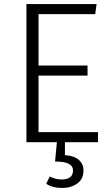

<svg xmlns="http://www.w3.org/2000/svg" viewBox="-20 -705 552 952"><path d="M289 227Q240 227 209 206L227 170Q254 185 288 185Q311 185 326.5 174.5Q342 164 342 140Q342 96 257 96H253L262 0H111V-685H459L452 -635H171V-380H414V-330H171V-50H466V0H302V64Q350 68 372 88.5Q394 109 394 140Q394 183 363 205Q332 227 289 227Z"/></svg>

Font: Trujillo Light
Style: Regular
Weight: 300
Designer: Fira Sans original fonts by bBox Type GmbH, Carrois Corporate GbR, & Edenspiekermann AG / Changes by Cristiano Sobral
Foundry: Fira Sans original fonts by bBox Type GmbH, Carrois Corporate GbR, & Edenspiekermann AG / Changes by Cristiano Sobral
Version: Version 4.301;July 28, 2020;FontCreator 13.0.0.2655 64-bit